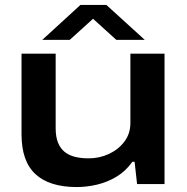

<svg xmlns="http://www.w3.org/2000/svg" viewBox="-20 -744 756 776"><path d="M290 12Q180 12 123.5 -40Q67 -92 67 -201V-527H205V-225Q205 -191 214.5 -167.5Q224 -144 241.5 -130Q259 -116 283.5 -110Q308 -104 338 -104Q382 -104 420.5 -122Q459 -140 483 -172Q507 -204 507 -247V-527H645V0H534L524 -90H515Q487 -51 449.5 -29Q412 -7 371 2.5Q330 12 290 12ZM151 -583 305 -724H410L565 -583H450L323 -698H389L262 -583Z"/></svg>

Font: Archivo SemiBold Expanded SemiBold
Style: Regular
Weight: 600
Width: 7
Version: Version 2.001